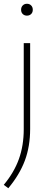

<svg xmlns="http://www.w3.org/2000/svg" viewBox="-28 -769 278 1019"><path d="M16 230 -8 212Q47 146 72.5 74.5Q98 3 98 -83V-540H132V-85Q132 8 104 83Q76 158 16 230ZM115 -686Q101.5 -686 92.8 -694.5Q84 -703 84 -717Q84 -731.5 92.8 -740.2Q101.5 -749 115 -749Q128.5 -749 137.2 -740.2Q146 -731.5 146 -717Q146 -703 137.2 -694.5Q128.5 -686 115 -686Z"/></svg>

Font: Encode Sans Expanded Thin
Style: Regular
Weight: 100
Width: 7
Designer: Multiple Designers
Foundry: Impallari Type
Version: Version 3.000; ttfautohint (v1.8.3) -l 8 -r 50 -G 200 -x 14 